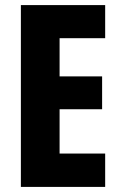

<svg xmlns="http://www.w3.org/2000/svg" viewBox="-20 -734 474 754"><path d="M393 0H62V-714H393V-584H214V-434H381V-305H214V-131H393Z"/></svg>

Font: Noto Sans Khmer ExtraCondensed ExtraBold
Style: Regular
Weight: 800
Width: 2
Designer: Danh Hong and the Monotype Design Team
Foundry: Monotype Imaging Inc.
Version: Version 2.004